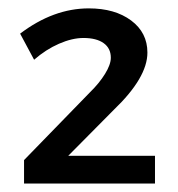

<svg xmlns="http://www.w3.org/2000/svg" viewBox="-20 -723 423 456"><path d="M27.8 -643.1Q106.9 -703.1 190.9 -703.1Q252.9 -703.1 291.5 -674.3Q330.1 -645.5 330.1 -598.1Q330.1 -538.6 250 -461.9L142.1 -353H348.1V-287.1H37.1V-342.8L193.8 -503.9Q215.8 -525.4 229.5 -547.6Q243.2 -569.8 243.2 -585.9Q243.2 -608.4 226.1 -620.6Q209 -632.8 178.2 -632.8Q151.4 -632.8 120.1 -619.1Q88.9 -605.5 61 -581.1Z"/></svg>

Font: Trueno
Style: Rg
Weight: 400
Designer: Julieta Ulanovsky
Foundry: Julieta Ulanovsky
Version: Version 3.001b